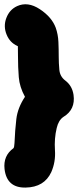

<svg xmlns="http://www.w3.org/2000/svg" viewBox="-20 -808 385 886"><path d="M59.1 -779.8Q108.4 -802.2 163.8 -765.6Q219.2 -729 237.3 -679.7Q248 -648.9 249.5 -615.2Q251 -581.5 251 -545.9Q251 -516.6 253.9 -485.6Q256.8 -454.6 281.7 -436Q313 -412.1 319.3 -370.6Q329.1 -302.2 272 -268.1Q250 -252.9 241.7 -217.3Q230 -168.9 233.6 -115Q237.3 -61 216.8 -14.2Q184.6 56.2 97.9 57.6Q11.2 59.1 1 -27.8Q-5.9 -89.4 42 -124Q45.9 -127.9 46.9 -147.9Q49.3 -207 55.4 -258.8Q61.5 -310.5 95.2 -361.3Q70.3 -406.7 66.7 -451.7Q63 -496.6 63 -547.9Q63 -594.7 62.5 -594.7L59.6 -596.2Q25.4 -611.8 10.7 -647.9Q-5.4 -686.5 9.3 -725.1Q23.9 -763.7 59.1 -779.8Z"/></svg>

Font: ARCO
Style: Regular
Weight: 700
Designer: Rafael Olivo Díaz, Denis Ignatov
Foundry: Rafael Olivo Díaz
Version: Version 1.10 March 1, 2019